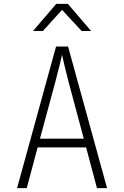

<svg xmlns="http://www.w3.org/2000/svg" viewBox="-20 -970 640 990"><path d="M68 0 269 -730H331L532 0H480L424 -210H174L118 0ZM186 -255H412L333 -550Q319 -604 310.5 -640.5Q302 -677 300 -688Q298 -677 289 -640.5Q280 -604 266 -550ZM150 -810 270 -950H330L450 -810H401L300 -919L201 -810Z"/></svg>

Font: JetBrains Mono NL Thin
Style: Regular
Weight: 100
Monospace: yes
Designer: Philipp Nurullin, Konstantin Bulenkov
Foundry: JetBrains
Version: Version 2.305; ttfautohint (v1.8.4.7-5d5b)